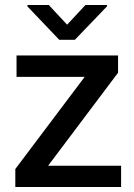

<svg xmlns="http://www.w3.org/2000/svg" viewBox="-20 -751 540 771"><path d="M466.3 0H77.1V-85.4H466.3ZM108.9 0H41.5V-72.3L384.8 -528.3H454.1V-459ZM410.6 -442.4H46.4V-528.3H410.6ZM409.7 -725.6 280.8 -591.3H217.8L90.3 -725.1V-731H175.8L249.5 -651.9L323.2 -731H409.7Z"/></svg>

Font: Heebo Medium
Style: Regular
Weight: 500
Designer: Oded Ezer
Foundry: Ezer Type House
Version: Version 3.100